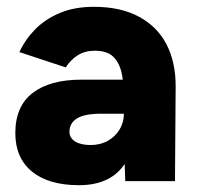

<svg xmlns="http://www.w3.org/2000/svg" viewBox="-20 -532 580 564"><path d="M348 0 344 -108V-249Q344 -289 337 -319Q330 -349 312 -366Q294 -383 258 -383Q230 -383 209 -370Q188 -357 173 -334L37 -379Q54 -416 83.5 -446Q113 -476 156 -494Q199 -512 256 -512Q334 -512 388 -483Q442 -454 469 -402Q496 -350 496 -279L494 0ZM212 12Q123 12 74 -28Q25 -68 25 -141Q25 -220 76 -259Q127 -298 219 -298H356V-198H278Q228 -198 206 -184Q184 -170 184 -145Q184 -127 200.5 -116.5Q217 -106 246 -106Q275 -106 297 -118.5Q319 -131 331.5 -152Q344 -173 344 -198H383Q383 -98 341 -43Q299 12 212 12Z"/></svg>

Font: Figtree Light ExtraBold
Style: Regular
Weight: 800
Version: Version 2.001;gftools[0.9.30]